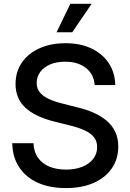

<svg xmlns="http://www.w3.org/2000/svg" viewBox="-20 -962 675 994"><path d="M321.3 11.7Q236.3 11.7 174.8 -16.4Q113.3 -44.4 79.1 -96.4Q44.9 -148.4 43.5 -220.7H153.3Q154.8 -176.8 176.3 -146Q197.8 -115.2 235.1 -99.6Q272.5 -84 321.3 -84Q369.1 -84 405.5 -98.4Q441.9 -112.8 462.4 -139.2Q482.9 -165.5 482.9 -200.7Q482.9 -230.5 467 -251Q451.2 -271.5 420.4 -286.1Q389.6 -300.8 344.2 -312L261.7 -332.5Q161.1 -357.9 110.8 -405Q60.5 -452.1 60.5 -527.3Q60.5 -590.8 93.5 -638.4Q126.5 -686 184.8 -712.2Q243.2 -738.3 318.8 -738.3Q396 -738.3 453.1 -711.2Q510.3 -684.1 542.7 -635.5Q575.2 -586.9 576.7 -521.5H470.2Q465.8 -578.6 424.3 -610.6Q382.8 -642.6 316.9 -642.6Q273.4 -642.6 240.2 -628.7Q207 -614.7 188.5 -589.8Q169.9 -564.9 169.9 -533.2Q169.9 -502.9 187 -482.7Q204.1 -462.4 234.6 -448.7Q265.1 -435.1 305.7 -425.3L380.4 -406.2Q426.3 -395.5 464.8 -378.4Q503.4 -361.3 532 -337.2Q560.5 -313 576.4 -280Q592.3 -247.1 592.3 -203.6Q592.3 -139.6 559.3 -91.1Q526.4 -42.5 465.6 -15.4Q404.8 11.7 321.3 11.7ZM272.9 -794.9 344.2 -942.4H454.6L354 -794.9Z"/></svg>

Font: Inter 24pt Medium
Style: Regular
Weight: 500
Designer: Rasmus Andersson
Foundry: rsms
Version: Version 4.001;git-66647c0bb